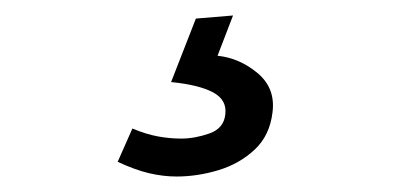

<svg xmlns="http://www.w3.org/2000/svg" viewBox="-20 -22 540 248"><path d="M208 206Q191 206 172.8 201.8Q154.5 197.5 132 187L151 144Q169 151.5 184 154.2Q199 157 214 157Q231.5 157 250.2 150.5Q269 144 271 126Q273.5 107 255 97.2Q236.5 87.5 201 84L233 2L281 -2L261 50Q289.5 53 312.8 72.5Q336 92 332 123Q328.5 153 309 171.2Q289.5 189.5 262.2 197.8Q235 206 208 206Z"/></svg>

Font: Expletus Sans
Style: Italic
Weight: 400
Italic angle: -7°
Designer: Jasper de Waard
Foundry: Designtown
Version: Version 7.500